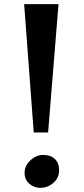

<svg xmlns="http://www.w3.org/2000/svg" viewBox="-20 -889 403 922"><path d="M211 -253H142L96 -869H261ZM264 -72Q264 -35 236.5 -11Q209 13 174 13Q143 13 120.5 -7Q98 -27 98 -59Q98 -93 126 -119Q154 -145 187 -145Q224 -145 244 -125Q264 -105 264 -72Z"/></svg>

Font: Martel
Style: Bold
Weight: 700
Designer: Dan Reynolds
Foundry: Dan Reynolds
Version: Version 1.001; ttfautohint (v1.1) -l 5 -r 5 -G 72 -x 0 -D la